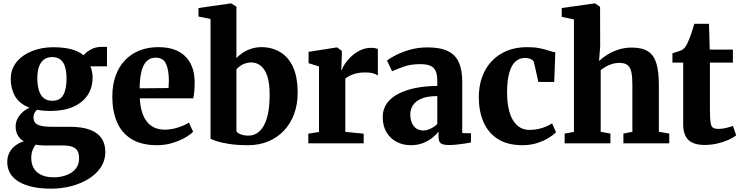

<svg xmlns="http://www.w3.org/2000/svg" viewBox="-20 -839 4340 1124"><path d="M278.5 265.5Q220 265.5 172.8 255.5Q125.5 245.5 92 226Q58.5 206.5 40.5 177.2Q22.5 148 22.5 109Q22.5 78 35.2 54Q48 30 70 13.2Q92 -3.5 119.5 -12Q94.5 -26.5 83 -48.8Q71.5 -71 71.5 -99Q71.5 -121 81.5 -142Q91.5 -163 110 -180.2Q128.5 -197.5 153 -208.5Q94 -231 68.5 -275Q43 -319 43 -376Q43 -434.5 77.2 -476.2Q111.5 -518 168 -540.2Q224.5 -562.5 291 -562.5Q353 -562.5 397 -550.8Q441 -539 469.5 -515.5Q481 -531.5 509.5 -548Q538 -564.5 573 -564.5H606.5L606 -450.5H509Q513 -442.5 515.8 -431.8Q518.5 -421 520.2 -409.5Q522 -398 522 -386Q522.5 -326.5 493 -282.2Q463.5 -238 408.8 -213.8Q354 -189.5 277 -189.5Q255 -189.5 234.2 -191.2Q213.5 -193 196.5 -196.5Q186.5 -186.5 181.2 -176Q176 -165.5 176 -151.5Q176 -121.5 201 -109Q226 -96.5 286.5 -96.5H392.5Q459.5 -96.5 505 -80Q550.5 -63.5 573.5 -30.8Q596.5 2 596.5 51Q596.5 101 570.2 140.5Q544 180 498.8 208Q453.5 236 396.8 250.8Q340 265.5 278.5 265.5ZM295.5 199Q333 199 366.8 187Q400.5 175 421.8 150.5Q443 126 443 88.5Q443 61.5 434 45Q425 28.5 403.8 20.5Q382.5 12.5 346 12.5H238Q224.5 12.5 212 11.2Q199.5 10 188.5 8Q178 21.5 170.5 40.5Q163 59.5 163 85.5Q163 121 177.8 146.2Q192.5 171.5 222 185.2Q251.5 199 295.5 199ZM286 -249Q331.5 -249 350.5 -283Q369.5 -317 369.5 -377.5Q369.5 -420.5 360.5 -448.8Q351.5 -477 333 -491Q314.5 -505 286.5 -505Q258 -505 238.5 -491.2Q219 -477.5 208.8 -450Q198.5 -422.5 198.5 -381Q198.5 -340.5 207.5 -310.8Q216.5 -281 235.8 -265Q255 -249 286 -249Z M900 11Q807.5 11 749.5 -25Q691.5 -61 664.5 -125.2Q637.5 -189.5 637.5 -273Q637.5 -341.5 656.8 -395.2Q676 -449 711.5 -486.2Q747 -523.5 796.5 -543.2Q846 -563 906.5 -563Q1009 -563 1063.2 -510.5Q1117.5 -458 1119.5 -363Q1119.5 -330 1117.5 -305.5Q1115.5 -281 1111.5 -263.5H798.5Q800.5 -219 811 -184.8Q821.5 -150.5 839.8 -127Q858 -103.5 884.2 -91.8Q910.5 -80 945.5 -80Q984 -80 1024 -93.2Q1064 -106.5 1086 -121.5L1110.5 -68Q1095.5 -51.5 1063.2 -33Q1031 -14.5 988.5 -1.8Q946 11 900 11ZM797.5 -322 966.5 -323.5Q967 -334.5 967.8 -345.8Q968.5 -357 968.5 -368Q968.5 -429.5 951.8 -465.5Q935 -501.5 892 -501.5Q872 -501.5 855.5 -493.2Q839 -485 826 -465Q813 -445 805.8 -410.2Q798.5 -375.5 797.5 -322Z M1142 -742V-792L1329.5 -819H1334L1364 -800V-498.5Q1378 -514.5 1399.8 -529.2Q1421.5 -544 1450 -553.5Q1478.5 -563 1510.5 -563Q1570.5 -563 1618.8 -535Q1667 -507 1694.8 -448Q1722.5 -389 1722.5 -294.5Q1722.5 -228.5 1702.2 -172.8Q1682 -117 1643.8 -75.8Q1605.5 -34.5 1551.8 -11.8Q1498 11 1432 11Q1367 11 1320.2 3.5Q1273.5 -4 1246.5 -13.2Q1219.5 -22.5 1212.5 -27V-728ZM1450.5 -473.5Q1430.5 -473.5 1413.8 -467.2Q1397 -461 1384.2 -451.5Q1371.5 -442 1364 -433V-71Q1369.5 -59.5 1389.8 -52.2Q1410 -45 1434.5 -45Q1471.5 -45 1499.2 -70.5Q1527 -96 1542.5 -147.5Q1558 -199 1558.5 -277Q1559.5 -348.5 1545.2 -391.8Q1531 -435 1506.2 -454.2Q1481.5 -473.5 1450.5 -473.5Z M1785 0V-56.5L1847.5 -66.5V-450L1786.5 -469V-535.5L1948.5 -561H1954L1981 -541V-517.5L1978 -429.5H1981Q1985 -443.5 1999 -465Q2013 -486.5 2035.8 -508Q2058.5 -529.5 2088.2 -544.2Q2118 -559 2153.5 -559Q2167 -559 2176.5 -556.8Q2186 -554.5 2192 -552.5V-397Q2181.5 -405 2163.8 -410Q2146 -415 2116 -415Q2088.5 -415 2066.5 -409.5Q2044.5 -404 2028.2 -395.8Q2012 -387.5 2001.5 -379.5V-67L2109 -56.5V0Z M2385 11Q2340 11 2302.5 -8.2Q2265 -27.5 2242.8 -64.5Q2220.5 -101.5 2220.5 -154Q2220.5 -200.5 2245.5 -234.8Q2270.5 -269 2314.5 -291.2Q2358.5 -313.5 2416.2 -324.5Q2474 -335.5 2540 -336V-363.5Q2540 -398 2531.8 -420Q2523.5 -442 2502 -452.8Q2480.5 -463.5 2440 -463.5Q2383.5 -463.5 2341.5 -448.2Q2299.5 -433 2275.5 -422L2245.5 -484.5Q2258.5 -495.5 2292.5 -513.8Q2326.5 -532 2375.8 -546.8Q2425 -561.5 2483.5 -561.5Q2558.5 -561.5 2602.8 -539.5Q2647 -517.5 2666.5 -473.2Q2686 -429 2686 -361V-60L2737 -59V-5Q2725.5 -2.5 2703.5 1Q2681.5 4.5 2656.2 7.2Q2631 10 2609.5 10Q2573.5 10 2560.2 -0.2Q2547 -10.5 2547 -41.5V-68.5Q2535.5 -52.5 2512.8 -33.8Q2490 -15 2457.8 -2Q2425.5 11 2385 11ZM2458 -75Q2477.5 -75 2500.5 -85.8Q2523.5 -96.5 2540 -113V-276.5Q2483.5 -276.5 2448.5 -262Q2413.5 -247.5 2397.8 -223.5Q2382 -199.5 2382 -170.5Q2382 -140 2391.5 -118.8Q2401 -97.5 2418.2 -86.2Q2435.5 -75 2458 -75Z M3039 11Q2950.5 11 2894 -25.5Q2837.5 -62 2810.2 -125.2Q2783 -188.5 2783 -269.5Q2783 -335.5 2802.8 -389.5Q2822.5 -443.5 2859.8 -482.2Q2897 -521 2948.8 -542Q3000.5 -563 3065 -563Q3109 -563 3140.2 -556.5Q3171.5 -550 3193.5 -542.5Q3215.5 -535 3231 -532.5L3224.5 -359.5H3131.5L3106.5 -472Q3104.5 -481.5 3095.8 -487.8Q3087 -494 3075.8 -497Q3064.5 -500 3054 -500Q3023 -500 2999.5 -480.5Q2976 -461 2962.5 -417Q2949 -373 2948.5 -299Q2948.5 -243.5 2957.8 -202Q2967 -160.5 2984.2 -133.2Q3001.5 -106 3025.5 -92.2Q3049.5 -78.5 3079 -78.5Q3107.5 -78.5 3132 -84Q3156.5 -89.5 3176.8 -98.2Q3197 -107 3212 -117L3235 -65Q3222.5 -51 3194 -33Q3165.5 -15 3125.8 -2Q3086 11 3039 11Z M3340 -67V-725.5L3268.5 -740V-792L3460 -819H3464.5L3493 -799L3493.5 -568.5L3487 -482Q3504 -498.5 3532.5 -517Q3561 -535.5 3598.2 -548Q3635.5 -560.5 3678.5 -560.5Q3740.5 -560.5 3774.8 -537.5Q3809 -514.5 3823 -466.8Q3837 -419 3837 -344V-67.5L3898 -57V0H3629.5V-57L3682 -67.5V-344Q3682 -388.5 3676.2 -416.5Q3670.5 -444.5 3653.8 -457.8Q3637 -471 3605 -471Q3584 -471 3563.8 -464.8Q3543.5 -458.5 3526.2 -448.5Q3509 -438.5 3496.5 -428V-67.5L3553.5 -57V0H3285.5V-57Z M4104.5 9.5Q4040.5 9.5 4010 -19.8Q3979.5 -49 3979.5 -112.5V-472.5H3916.5V-526.5Q3928.5 -531 3940.8 -534.8Q3953 -538.5 3963.5 -542.5Q3974 -546.5 3980.5 -552.5Q3988 -559 3993.2 -566.2Q3998.5 -573.5 4003 -582.8Q4007.5 -592 4012 -603.5Q4017.5 -615.5 4023.2 -632Q4029 -648.5 4034.5 -666.2Q4040 -684 4044.5 -699.5H4130.5L4135 -548.5H4270.5V-472.5H4136V-192.5Q4136 -143 4140 -120Q4144 -97 4155 -90.8Q4166 -84.5 4186.5 -84.5Q4209 -84.5 4232.2 -90.2Q4255.5 -96 4270.5 -102L4290 -46.5Q4273 -33 4244.2 -20Q4215.5 -7 4179.5 1.2Q4143.5 9.5 4104.5 9.5Z"/></svg>

Font: Merriweather 36pt ExtraBold
Style: Regular
Weight: 800
Designer: Eben Sorkin
Foundry: Eben Sorkin
Version: Version 2.100